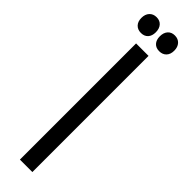

<svg xmlns="http://www.w3.org/2000/svg" viewBox="-291 -830 818 818"><g transform="rotate(45 118.0 -420.5)"><path d="M19 -793Q19 -815 31 -828Q43 -841 63 -841Q83 -841 94.5 -828Q106 -815 106 -793Q106 -771 94.5 -758.5Q83 -746 63 -746Q43 -746 31 -758.5Q19 -771 19 -793ZM130 -793Q130 -815 141.5 -828Q153 -841 173 -841Q193 -841 205 -828Q217 -815 217 -793Q217 -771 205 -758.5Q193 -746 173 -746Q153 -746 141.5 -758.5Q130 -771 130 -793ZM80 -700H155V0H80Z"/></g></svg>

Font: PT Sans Narrow
Style: Regular
Weight: 400
Width: 3
Designer: A.Korolkova, O.Umpeleva, V.Yefimov
Foundry: ParaType Ltd
Version: Version 2.003W OFL